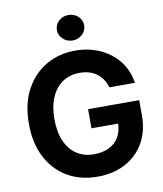

<svg xmlns="http://www.w3.org/2000/svg" viewBox="-101 -1030 950 1120"><g transform="rotate(-10 374.5 -470.0)"><path d="M386.7 9.8Q284.7 9.8 207.5 -35.6Q130.4 -81.1 87.2 -164.8Q43.9 -248.5 43.9 -362.8Q43.9 -481 88.9 -564.7Q133.8 -648.4 210.7 -692.9Q287.6 -737.3 383.8 -737.3Q445.3 -737.3 498.5 -719.5Q551.8 -701.7 593.3 -668.9Q634.8 -636.2 660.9 -591.1Q687 -545.9 694.8 -491.7H543Q535.6 -518.1 521.7 -539.1Q507.8 -560.1 487.8 -575Q467.8 -589.8 442.4 -597.4Q417 -605 386.2 -605Q329.6 -605 286.6 -576.9Q243.7 -548.8 219.5 -494.9Q195.3 -440.9 195.3 -364.3Q195.3 -287.1 219.2 -233.2Q243.2 -179.2 286.4 -150.9Q329.6 -122.6 388.2 -122.6Q440.4 -122.6 478.5 -141.6Q516.6 -160.6 536.6 -195.8Q556.6 -231 556.6 -278.3L588.9 -274.4H398.9V-387.7H701.7V-296.4Q701.7 -201.7 661.1 -133.1Q620.6 -64.5 549.6 -27.3Q478.5 9.8 386.7 9.8ZM380.4 -797.9Q347.2 -797.9 323.5 -820.1Q299.8 -842.3 299.8 -873.5Q299.8 -905.3 323.5 -927Q347.2 -948.7 380.4 -948.7Q414.1 -948.7 437.7 -927Q461.4 -905.3 461.4 -873.5Q461.4 -842.3 437.7 -820.1Q414.1 -797.9 380.4 -797.9Z"/></g></svg>

Font: Inter 16pt
Style: Bold
Weight: 700
Version: Version 4.001;git-66647c0bb